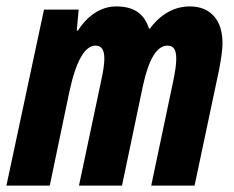

<svg xmlns="http://www.w3.org/2000/svg" viewBox="-29 -578 729 598"><path d="M108 -548H216L210 -483H214Q236 -518 267 -538Q298 -558 333 -558Q374 -558 399 -541Q424 -524 435 -489H438Q462 -522 494 -540Q526 -558 562 -558Q610 -558 637 -528Q664 -498 664 -443Q664 -416 653 -359L577 0H442L510 -323Q520 -370 520 -395Q520 -416 513.5 -426Q507 -436 493 -436Q443 -436 416 -310L351 0H217L286 -326Q296 -371 296 -396Q296 -436 269 -436Q218 -436 187 -292L126 0H-9Z"/></svg>

Font: Noto Sans Display Ex Bold Cond
Style: Italic
Weight: 800
Width: 3
Italic angle: -12°
Designer: Monotype Design team
Foundry: Monotype Imaging Inc.
Version: Version 1.000